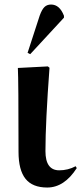

<svg xmlns="http://www.w3.org/2000/svg" viewBox="-20 -816 360 850"><path d="M113.8 -576.2 102.1 -582 155.8 -747.1Q165.5 -773.9 176.8 -784.9Q188 -795.9 206.1 -795.9Q244.1 -795.9 263.2 -746.1V-737.8ZM189 14.2Q124 14.2 93 -24.4Q62 -63 62 -144Q62 -460.9 59.1 -515.1L191.9 -522L199.2 -516.1Q181.2 -273.9 181.2 -147Q181.2 -62 242.2 -62Q281.2 -62 314.9 -80.1L319.8 -71.8Q264.6 14.2 189 14.2Z"/></svg>

Font: Display Semibold
Style: Regular
Weight: 600
Designer: Latin by Veronika Burian and Jose Scaglione. Greek by Irene Vlachou. Cyrillic by Vera Evstafieva.
Foundry: TypeTogether
Version: Version 3.002